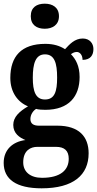

<svg xmlns="http://www.w3.org/2000/svg" viewBox="-20 -786 529 1042"><path d="M223 -630C265 -630 300 -651 300 -698C300 -746 265 -766 223 -766C179 -766 147 -746 147 -698C147 -651 179 -630 223 -630ZM206 236C379 236 461 163 461 46C461 -45 408 -104 291 -104H191C163 -104 145 -114 145 -140C145 -165 161 -186 176 -195C187 -191 213 -190 226 -190C354 -190 412 -263 412 -368C412 -428 391 -465 365 -492C374 -498 383 -504 397 -504C412 -504 428 -489 428 -461C472 -461 487 -488 487 -520C487 -550 467 -577 429 -577C385 -577 357 -545 333 -519C305 -537 271 -548 226 -548C96 -548 36 -480 36 -363C36 -285 77 -231 132 -209C85 -181 52 -151 52 -108C52 -62 86 -39 118 -26C49 -17 0 26 0 98C0 187 68 236 206 236ZM224 -246C173 -246 158 -291 158 -364C158 -441 173 -491 224 -491C276 -491 290 -443 290 -365C290 -290 277 -246 224 -246ZM208 179C145 179 106 147 106 95C106 29 148 11 182 11H284C330 11 353 32 353 76C353 137 308 179 208 179Z"/></svg>

Font: Noto Serif Georgian Condensed Bold
Style: Regular
Weight: 700
Width: 3
Designer: Monotype Design Team, Akaki Razmadze
Foundry: Google LLC
Version: Version 2.003